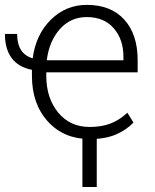

<svg xmlns="http://www.w3.org/2000/svg" viewBox="-24 -558 634 784"><path d="M342.3 9.8Q236.8 9.8 171.6 -61.8Q106.4 -133.3 106.4 -248.5V-272.9Q51.3 -283.7 23.7 -320.8Q-3.9 -357.9 -3.9 -419.4H45.9Q45.9 -379.9 61.3 -354.7Q76.7 -329.6 109.4 -319.8Q122.6 -418 184.1 -478Q245.6 -538.1 330.1 -538.1Q429.2 -538.1 483.6 -477.8Q538.1 -417.5 538.1 -312.5V-262.7H165V-248.5Q165 -157.7 213.4 -98.6Q261.7 -39.6 342.3 -39.6Q390.6 -39.6 427 -53.5Q463.4 -67.4 496.1 -97.7L521 -57.6Q491.2 -26.4 448.2 -8.3Q405.3 9.8 342.3 9.8ZM330.1 -488.3Q264.2 -488.3 220.5 -439.2Q176.8 -390.1 167 -312H480V-326.7Q480 -397 440.4 -442.6Q400.9 -488.3 330.1 -488.3ZM371.1 205.6H312.5V-28.3H371.1Z"/></svg>

Font: Franko
Style: Light
Weight: 300
Designer: Google
Version: Version 1.200310; 2013